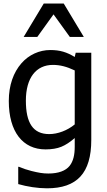

<svg xmlns="http://www.w3.org/2000/svg" viewBox="-20 -838 593 1065"><path d="M333.5 -818.4H222.7L111.3 -633.3H187L276.9 -758.3L367.2 -633.3H444.8ZM81.1 87.4V183.1C130.4 197.3 188.5 206.5 240.7 206.5C407.2 206.5 486.3 122.1 486.3 -62V-545.4H399.9L394.5 -522C350.1 -548.8 313 -560.5 258.8 -560.5C198.2 -560.5 140.1 -534.2 99.1 -487.3C54.7 -436.5 28.8 -365.7 28.8 -277.8C28.8 -106.4 106.9 -9.3 232.4 -9.3C267.1 -9.3 296.4 -14.2 320.3 -23.9C344.2 -33.7 368.7 -49.8 394.5 -72.3V-24.4C394.5 22.5 386.2 56.2 366.2 82C344.2 109.4 304.2 124.5 248 124.5C217.3 124.5 193.8 120.1 154.3 110.4C128.9 104 106 96.2 85.9 87.4ZM394.5 -147.9C354 -114.3 300.3 -94.2 252.9 -94.2C163.1 -94.2 123.5 -156.2 123.5 -279.8C123.5 -406.7 180.7 -478 273.4 -478C312.5 -478 349.6 -468.8 394.5 -447.3Z"/></svg>

Font: SG Kara Light
Style: Regular
Weight: 400
Designer: Damoon Khanjanzadeh
Version: Version 1.000